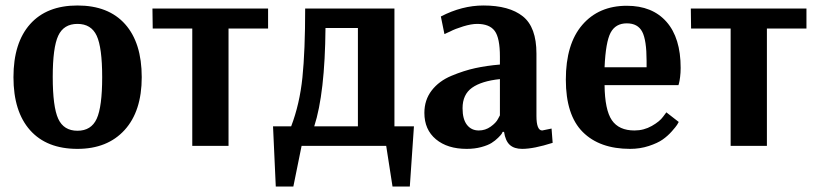

<svg xmlns="http://www.w3.org/2000/svg" viewBox="-20 -531 2967 699"><path d="M262 11Q150 11 89.5 -57Q29 -125 29 -250Q29 -375 89.5 -443Q150 -511 262 -511Q375 -511 435.5 -443Q496 -375 496 -250Q496 -126 433.5 -57.5Q371 11 262 11ZM172 -251Q172 -142 192 -98.5Q212 -55 262 -55Q312 -55 332 -98.5Q352 -142 352 -250Q352 -358 332 -401Q312 -444 262 -444Q212 -444 192 -401Q172 -358 172 -251Z M680 0V-427H536L535 -500H956V-427H812V0Z M984 148 974 -71H1040Q1071 -152 1081 -249Q1091 -346 1091 -500H1416V-71H1487L1472 148H1409L1386 0H1078L1048 148ZM1124 -71H1283V-429H1165Q1163 -191 1124 -71Z M1679 11Q1609 11 1567 -24Q1525 -59 1525 -120Q1525 -167 1551.5 -201.5Q1578 -236 1623.5 -255Q1669 -274 1710.5 -283Q1752 -292 1800 -296V-325Q1800 -393 1781 -418.5Q1762 -444 1717 -444Q1696 -444 1666.5 -435Q1637 -426 1618 -416L1598 -407L1585 -471Q1662 -511 1740 -511Q1834 -511 1883.5 -471.5Q1933 -432 1933 -336V-109Q1933 -56 1954 -56L1988 -63L1992 -11Q1923 11 1881 11Q1852 11 1836 -3.5Q1820 -18 1815 -51H1810Q1809 -48 1806.5 -44Q1804 -40 1793.5 -29.5Q1783 -19 1769.5 -10.5Q1756 -2 1732 4.5Q1708 11 1679 11ZM1723 -56Q1747 -56 1766.5 -70Q1786 -84 1793 -98L1800 -111V-243Q1733 -236 1698.5 -211.5Q1664 -187 1664 -137Q1664 -97 1680 -76.5Q1696 -56 1723 -56Z M2274 11Q2163 11 2101.5 -50.5Q2040 -112 2040 -241Q2040 -371 2100 -440.5Q2160 -510 2262 -510Q2355 -510 2406.5 -451.5Q2458 -393 2458 -284Q2458 -266 2456 -250.5Q2454 -235 2452 -228L2450 -221H2181Q2182 -131 2207.5 -93.5Q2233 -56 2290 -56Q2324 -56 2353 -72.5Q2382 -89 2394 -106L2406 -122L2451 -87Q2449 -83 2445 -76.5Q2441 -70 2426 -53Q2411 -36 2392.5 -23Q2374 -10 2342 0.5Q2310 11 2274 11ZM2181 -286H2334V-309Q2334 -385 2318 -415.5Q2302 -446 2262 -446Q2221 -446 2203 -412Q2185 -378 2181 -286Z M2640 0V-427H2496L2495 -500H2916V-427H2772V0Z"/></svg>

Font: Arsenal
Style: Bold
Weight: 700
Designer: Andrij Shevchenko
Foundry: Stairsfor
Version: Version 2.001;PS 002.001;hotconv 1.0.88;makeotf.lib2.5.64775